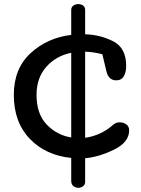

<svg xmlns="http://www.w3.org/2000/svg" viewBox="-20 -812 672 916"><path d="M353 -792.5Q367.2 -792.5 376.7 -785.4Q386.2 -778.3 386.2 -764.6V-648.4Q457.5 -646.5 519.8 -615.2Q582 -584 582 -497.1Q582 -468.3 570.8 -448.5Q559.6 -428.7 534.7 -428.7Q498 -428.7 487.8 -471.4Q477.5 -514.2 468.3 -553.2Q447.3 -558.6 426.5 -561.8Q405.8 -564.9 386.2 -565.4V-154.8Q420.9 -159.2 455.3 -174.6Q489.7 -189.9 518.6 -215.8Q525.4 -221.7 533.2 -225.1Q541 -228.5 549.3 -228.5Q569.3 -228.5 582.8 -218.5Q596.2 -208.5 596.2 -190.4Q596.2 -132.8 523.2 -97.7Q450.2 -62.5 386.2 -57.1V55.2Q386.2 69.3 376 76.7Q365.7 84 353.5 84Q340.8 84 330.3 75.9Q319.8 67.9 319.8 50.8V-58.6Q197.8 -70.8 121.8 -150.1Q45.9 -229.5 45.9 -359.4Q45.9 -484.4 125.7 -558.1Q205.6 -631.8 319.8 -645.5V-764.6Q319.8 -778.3 330.1 -785.4Q340.3 -792.5 353 -792.5ZM319.8 -560.1Q247.1 -545.4 200.7 -492.9Q154.3 -440.4 154.3 -359.4Q154.3 -268.1 203.1 -217.5Q252 -167 319.8 -156.2Z"/></svg>

Font: Cutive
Style: Regular
Weight: 400
Designer: Vernon Adams
Version: Version 1.002